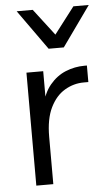

<svg xmlns="http://www.w3.org/2000/svg" viewBox="-54 -797 473 833"><g transform="rotate(-5 182.5 -380.5)"><path d="M334 -500V-428H314Q270 -428 231 -405Q192 -382 168 -333Q144 -284 144 -206V0H70V-492H143V-336H130Q142 -396 172 -432Q202 -468 241.5 -484Q281 -500 323 -500ZM51 -761H121L242 -603H177L298 -761H365L241 -587H175Z"/></g></svg>

Font: Wix Madefor Display
Style: Regular
Weight: 400
Designer: Dalton Maag Ltd
Foundry: Dalton Maag Ltd
Version: Version 3.100